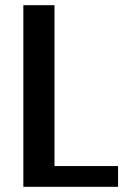

<svg xmlns="http://www.w3.org/2000/svg" viewBox="-20 -720 485 740"><path d="M70 0V-700H190V-80H435V0Z"/></svg>

Font: Cuprum
Style: Regular
Weight: 400
Designer: Jovanny Lemonad
Foundry: Jovanny Lemonad
Version: Version 3.000